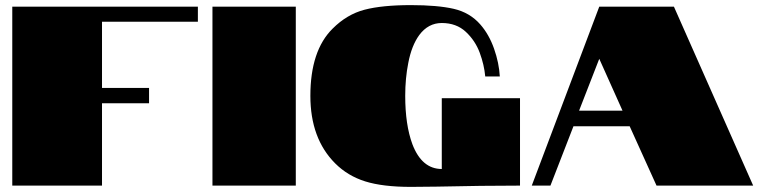

<svg xmlns="http://www.w3.org/2000/svg" viewBox="-20 -726 2984 751"><path d="M28 -700H754V-641H379V-382H563V-322H379V0H28Z M811 -700H1137V0H811Z M1281 -614Q1337 -670 1406 -688Q1475 -706 1587 -706Q1691 -706 1754.5 -691.5Q1818 -677 1859 -630Q1893 -591 1912.5 -535.5Q1932 -480 1935 -427H1878Q1874 -472 1856.5 -519.5Q1839 -567 1802 -601.5Q1765 -636 1708 -636Q1655 -636 1620 -589Q1590 -548 1577 -480Q1565 -420 1565 -351Q1565 -238 1593 -162Q1630 -65 1708 -65V-342H2014V0Q1870 0 1688 4L1587 5Q1477 5 1408.5 -16.5Q1340 -38 1291 -87Q1194 -184 1194 -351Q1194 -528 1281 -614Z M2324 -700H2616L2926 0H2548L2443 -232H2223L2133 0H2060ZM2415 -293 2324 -496 2245 -293Z"/></svg>

Font: Notable
Style: Regular
Weight: 400
Designer: Multiple Designers
Foundry: Google, Inc.
Version: Version 1.100